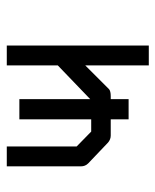

<svg xmlns="http://www.w3.org/2000/svg" viewBox="35 -552 469 580"><g transform="rotate(-90 270.0 -262.5)"><path d="M199 -439H260V-225L362 -323V-477H422V-48H362V-240L290 -168Q284 -163 269 -163H260V-109H199V-163H150Q138.5 -163 129 -171L66 -231Q57 -240 57 -253V-477H117V-266L162 -222H199Z"/></g></svg>

Font: IBM 3270
Style: Regular
Weight: 400
Monospace: yes
Version: Version 2.3.1